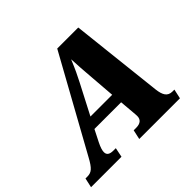

<svg xmlns="http://www.w3.org/2000/svg" viewBox="-224 -919 1124 1124"><g transform="rotate(-45 338.0 -357.0)"><path d="M-60 0H192L204 -59H185C153 -59 138 -69 138 -92C138 -106 144 -126 158 -154L195 -227H416L424 -134C425 -122 426 -113 426 -103C426 -76 409 -59 373 -59H352L339 0H676L689 -59H673C633 -59 618 -87 612 -136L548 -714H374L54 -135C21 -74 3 -59 -32 -59H-47ZM326 -480C347 -521 361 -549 387 -612C390 -555 392 -518 396 -473L410 -295H230Z"/></g></svg>

Font: Noto Serif SemiCondensed Black
Style: Italic
Weight: 900
Width: 4
Italic angle: -12°
Designer: Monotype Design Team
Foundry: Monotype Imaging Inc.
Version: Version 2.014